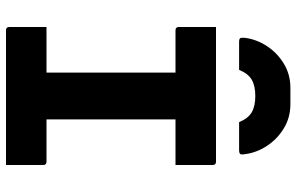

<svg xmlns="http://www.w3.org/2000/svg" viewBox="-194 -794 988 640"><g transform="rotate(90 300.0 -474.0)"><path d="M530 0H81Q70 0 70 -11V-135H222V-565H81Q70 -565 70 -576V-700H519Q530 -700 530 -689V-565H378V-135H519Q530 -135 530 -124ZM213 -777H120Q110 -777 107.5 -780.5Q105 -784 106 -796Q111 -835 133.5 -869.5Q156 -904 192 -926Q228 -948 273 -948H327Q372 -948 408 -926Q444 -904 466.5 -869.5Q489 -835 494 -796Q496 -784 493 -780.5Q490 -777 480 -777H387Q375 -807 354.5 -819Q334 -831 300 -831Q266 -831 245.5 -819Q225 -807 213 -777Z"/></g></svg>

Font: Recursive Mn Lnr St XBd
Style: Regular
Weight: 800
Monospace: yes
Version: Version 1.079;hotconv 1.0.112;makeotfexe 2.5.65598; ttfautoh